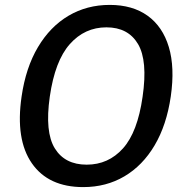

<svg xmlns="http://www.w3.org/2000/svg" viewBox="-20 -753 756 783"><path d="M319.5 10Q177.5 10 110 -87Q42.5 -184 68 -359Q85 -477 134.8 -560.8Q184.5 -644.5 259.5 -688.8Q334.5 -733 427.5 -733Q520.5 -733 582 -688.8Q643.5 -644.5 668.5 -561.2Q693.5 -478 676.5 -360Q659.5 -243 610.5 -160.2Q561.5 -77.5 487.2 -33.8Q413 10 319.5 10ZM333.5 -81.5Q422 -81.5 481.5 -147.8Q541 -214 561.5 -358.5Q583 -505.5 542.8 -573.5Q502.5 -641.5 414 -641.5Q325.5 -641.5 264.8 -573.2Q204 -505 183 -358.5Q162.5 -214.5 203.5 -148Q244.5 -81.5 333.5 -81.5Z"/></svg>

Font: Public Sans Medium
Style: Italic
Weight: 500
Italic angle: -8°
Designer: The Public Sans project authors (U.S. Web Design System). Libre Franklin designed by Pablo Impallari and Rodrigo Fuenzal
Version: Version 1.007; ttfautohint (v1.8.1) -l 8 -r 50 -G 200 -x 14 